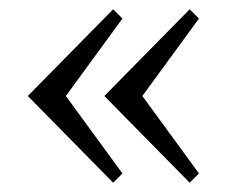

<svg xmlns="http://www.w3.org/2000/svg" viewBox="-20 -435 509 414"><path d="M409 -61 287 -228 409 -395 389 -415 205 -228 389 -41ZM244 -61 122 -228 244 -395 224 -415 40 -228 224 -41Z"/></svg>

Font: Abel
Style: Regular
Weight: 400
Designer: Matthew Desmond
Foundry: Matthew Desmond
Version: Version 1.002